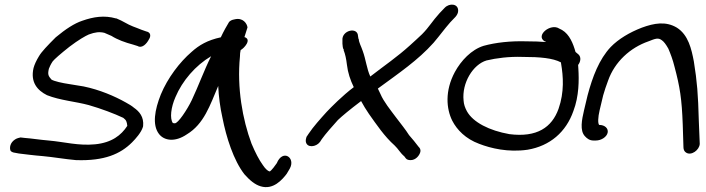

<svg xmlns="http://www.w3.org/2000/svg" viewBox="-20 -642 2990 813"><path d="M586 -108C590 -147 570 -170 547 -186C539 -193 526 -201 513 -208C465 -235 402 -262 334 -276L273 -286C245 -290 209 -298 198 -305C185 -320 181 -326 187 -351C190 -359 195 -370 203 -382C210 -391 236 -414 274 -444C312 -473 342 -490 356 -496C383 -506 401 -508 422 -503L452 -490C477 -474 510 -462 544 -453L563 -447C581 -436 601 -456 611 -476C618 -486 621 -505 599 -509L579 -516C568 -521 555 -525 543 -530C519 -539 501 -553 473 -564H471C422 -578 376 -571 328 -554C295 -543 258 -519 216 -484C181 -449 156 -423 145 -404C134 -386 126 -369 122 -354C108 -293 139 -259 179 -239C234 -217 301 -212 356 -197C408 -182 464 -161 502 -143C515 -133 517 -127 519 -109C493 -69 453 -38 383 -31C312 -24 254 -41 186 -47C149 -50 113 -56 84 -58L67 -60C65 -60 49 -56 43 -51C23 -38 19 -16 25 -3C29 1 35 4 44 5L60 8C86 11 122 16 161 19C206 23 255 32 302 36H303C422 40 490 10 539 -39C555 -55 578 -81 585 -104Z M1015 -485C1019 -498 1024 -514 1028 -526C1026 -542 1009 -569 973 -560C961 -558 955 -554 950 -549C942 -536 926 -508 915 -484C859 -472 823 -451 791 -422C741 -379 690 -312 661 -242C635 -177 624 -113 653 -75C675 -46 721 -39 771 -73C844 -117 869 -196 904 -278C906 -234 912 -187 922 -143C938 -61 969 37 1015 96C1038 122 1060 140 1084 147C1137 163 1175 119 1194 94L1207 72C1233 25 1177 -12 1152 49L1138 68C1134 73 1124 85 1121 84L1120 83H1119C1115 82 1104 74 1093 57C1077 35 1061 4 1045 -34C1007 -136 983 -270 996 -402C996 -413 997 -421 999 -430C1013 -437 1048 -475 1015 -485ZM874 -404C844 -344 820 -277 792 -218C773 -178 733 -118 720 -120C719 -120 716 -120 712 -121C698 -140 704 -188 723 -231C752 -300 808 -365 874 -404Z M1436 -431 1435 -430C1442 -412 1446 -393 1449 -368C1453 -334 1463 -304 1478 -273C1429 -236 1382 -188 1363 -168C1336 -138 1307 -106 1287 -76L1279 -64L1278 -63C1276 -57 1274 -49 1275 -42C1280 -14 1319 -20 1334 -40L1335 -41L1342 -52C1359 -76 1386 -106 1411 -134C1429 -151 1460 -177 1509 -214C1519 -196 1530 -177 1542 -160C1574 -115 1608 -64 1651 -26C1667 -11 1674 5 1692 20L1698 28C1703 35 1712 36 1719 36C1740 36 1756 17 1760 1C1762 -9 1758 -15 1752 -21C1740 -37 1727 -53 1712 -70C1697 -94 1677 -118 1656 -146C1633 -177 1605 -211 1591 -244L1580 -267C1670 -333 1750 -387 1816 -461C1845 -495 1859 -516 1887 -548L1909 -571C1915 -578 1920 -587 1920 -596C1921 -627 1883 -630 1863 -609L1841 -586C1810 -552 1797 -527 1767 -497C1751 -482 1734 -466 1716 -450C1662 -401 1610 -366 1548 -318C1533 -350 1529 -391 1516 -426C1509 -447 1500 -461 1499 -477H1498L1496 -489C1495 -530 1426 -514 1430 -471V-458V-457C1431 -448 1431 -437 1436 -431Z M1895 -131C1915 -92 1952 -54 2009 -33C2058 -14 2132 4 2214 -8C2309 -24 2377 -83 2408 -172C2432 -235 2432 -303 2429 -351L2428 -367C2438 -380 2442 -399 2430 -411L2417 -422C2407 -457 2392 -496 2360 -515L2348 -521C2312 -545 2246 -492 2286 -467H2288L2292 -464C2267 -466 2240 -467 2209 -467C2142 -469 2079 -462 2028 -448C1976 -432 1932 -385 1906 -337C1863 -257 1870 -181 1895 -131ZM2040 -386C2081 -396 2137 -403 2192 -401H2193C2267 -401 2321 -396 2355 -378L2356 -372C2365 -319 2370 -252 2345 -181C2317 -103 2254 -59 2137 -74C2052 -89 1983 -124 1957 -171C1949 -186 1944 -200 1943 -216C1935 -291 1983 -369 2040 -386Z M2457 -65C2466 -55 2477 -47 2493 -47H2503C2526 -47 2549 -62 2553 -80C2557 -98 2541 -113 2518 -113H2517C2511 -120 2512 -145 2519 -175L2534 -238C2540 -258 2546 -278 2555 -301C2583 -380 2648 -440 2726 -467C2756 -479 2767 -483 2782 -472C2791 -466 2800 -454 2810 -436C2819 -415 2829 -389 2836 -360C2859 -274 2867 -224 2871 -114L2874 -18C2874 -9 2878 0 2885 4C2907 19 2942 -7 2943 -33L2939 -131C2936 -243 2932 -295 2918 -382C2908 -434 2895 -494 2846 -525C2799 -553 2750 -544 2698 -525C2646 -505 2599 -477 2566 -443C2517 -391 2489 -317 2468 -238L2453 -175C2444 -136 2434 -89 2457 -65Z"/></svg>

Font: Stray Cat
Style: ExBdExtObl
Weight: 800
Version: Version 1.0